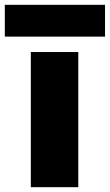

<svg xmlns="http://www.w3.org/2000/svg" viewBox="-53 -777 456 797"><path d="M272 -561V0H75V-561ZM383 -757V-625H-33V-757Z"/></svg>

Font: DVN-Poppins ExtBd
Style: Regular
Weight: 800
Designer: Ninad Kale (Devanagari), Jonny Pinhorn (Latin)
Foundry: Indian Type Foundry
Version: 4.004